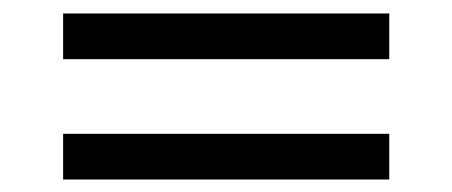

<svg xmlns="http://www.w3.org/2000/svg" viewBox="-20 -478 688 292"><path d="M76 -388V-457.5H572V-388ZM76 -205V-274.5H572V-205Z"/></svg>

Font: Geologica Cursive Light
Style: Regular
Weight: 300
Designer: Sindre Bremnes, Frode Helland
Foundry: Monokrom Skriftforlag AS
Version: Version 1.010;gftools[0.9.28]